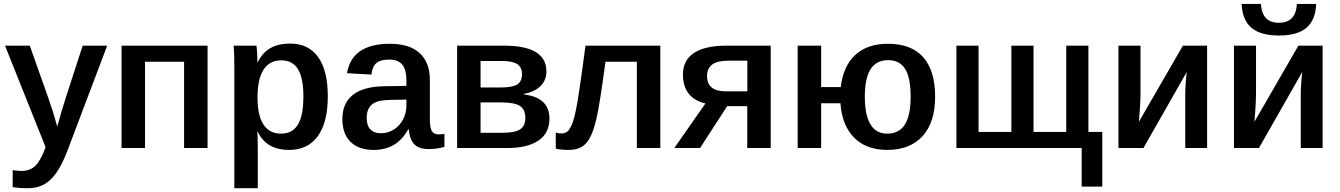

<svg xmlns="http://www.w3.org/2000/svg" viewBox="-20 -764 6916 991"><path d="M123 207.5Q78.1 207.5 45.4 201.7V114.3Q69.8 118.2 90.8 118.2Q136.2 118.2 163.6 90.6Q190.9 63 215.3 -4.4L5.9 -528.3H133.8L226.6 -266.1Q236.8 -237.8 249.8 -197.5Q262.7 -157.2 275.4 -110.4Q286.6 -151.9 297.6 -188.7Q308.6 -225.6 320.8 -263.7L406.7 -528.3H533.2L326.2 18.6Q312 55.2 297.6 82.8Q283.2 110.4 268.6 130.9Q239.3 171.4 204.3 189.5Q169.4 207.5 123 207.5Z M728.5 -445.3V0H607.4V-528.3H1051.3V0H930.2V-445.3Z M1671.9 -266.6Q1671.9 -132.3 1620.4 -61.3Q1568.8 9.8 1472.2 9.8Q1355 9.8 1310.5 -83.5H1307.6Q1310.5 -72.3 1310.5 3.4V207.5H1189.5V-411.1Q1189.5 -449.7 1188.7 -479Q1188 -508.3 1186 -528.3H1303.2Q1304.7 -523.9 1305.9 -508.8Q1307.1 -493.7 1307.9 -475.3Q1308.6 -457 1308.6 -442.9H1310.5Q1334 -491.7 1375 -515.4Q1416 -539.1 1478 -539.1Q1571.8 -539.1 1621.8 -469.7Q1671.9 -400.4 1671.9 -266.6ZM1545.9 -266.1Q1545.9 -361.8 1517.8 -407.2Q1489.7 -452.6 1431.6 -452.6Q1371.1 -452.6 1340.1 -404.1Q1309.1 -355.5 1309.1 -261.2Q1309.1 -169.4 1339.6 -121.8Q1370.1 -74.2 1430.7 -74.2Q1489.3 -74.2 1517.6 -120.8Q1545.9 -167.5 1545.9 -266.1Z M1908.7 9.8Q1831.1 9.8 1789.1 -32Q1747.1 -73.7 1747.1 -148.9Q1747.1 -231 1800.8 -273.9Q1854.5 -316.9 1961.9 -318.8L2077.6 -320.8V-348.6Q2077.6 -404.3 2056.4 -430.4Q2035.2 -456.5 1988.3 -456.5Q1943.4 -456.5 1922.4 -438.2Q1901.4 -419.9 1897 -378.9L1771 -386.2Q1796.4 -538.1 1992.7 -538.1Q2092.8 -538.1 2145.8 -490Q2198.7 -441.9 2198.7 -352.5V-148.4Q2198.7 -106 2208.7 -88.1Q2218.8 -70.3 2244.1 -70.3Q2258.8 -70.3 2273.9 -73.2V-5.4Q2251.5 0 2233.6 2.7Q2215.8 5.4 2192.4 5.4Q2141.6 5.4 2117.9 -20Q2094.2 -45.4 2089.8 -96.7H2086.9Q2056.6 -42 2012.7 -16.1Q1968.8 9.8 1908.7 9.8ZM2077.6 -250 1998.5 -248.5Q1945.8 -247.1 1921.9 -237.8Q1897.9 -228 1885.3 -208Q1872.6 -188 1872.6 -155.3Q1872.6 -116.2 1891.8 -96.2Q1911.1 -76.2 1944.8 -76.2Q1982.4 -76.2 2012.7 -95.2Q2043 -114.3 2060.3 -147.7Q2077.6 -181.2 2077.6 -217.8Z M2582.5 -528.3Q2691.4 -528.3 2745.8 -494.9Q2800.3 -461.4 2800.3 -396Q2800.3 -350.1 2770.3 -320.1Q2740.2 -290 2685.1 -279.8V-276.4Q2815.9 -260.3 2815.9 -152.3Q2815.9 -77.1 2759.3 -38.6Q2702.6 0 2599.6 0H2339.4V-528.3ZM2460.4 -312.5H2563Q2623.5 -312.5 2648.9 -327.6Q2674.3 -342.8 2674.3 -381.3Q2674.3 -416.5 2650.4 -432.9Q2626.5 -449.2 2569.8 -449.2H2460.4ZM2460.4 -78.6H2572.8Q2638.2 -78.6 2664.8 -96.4Q2691.4 -114.3 2691.4 -155.3Q2691.4 -199.7 2663.1 -217.5Q2634.8 -235.4 2566.9 -235.4H2460.4Z M3029.3 -62Q3011.7 -24.4 2984.9 -7.3Q2958 9.8 2914.1 9.8Q2897.9 9.8 2878.7 8.1Q2859.4 6.3 2848.6 3.4V-79.6Q2861.3 -75.2 2881.8 -75.2Q2891.1 -75.2 2903.1 -81.3Q2915 -87.4 2928.2 -113.5Q2941.4 -139.6 2953.1 -198.7Q2957 -217.8 2961.7 -245.1Q2966.3 -272.5 2971.9 -311.3Q2977.5 -350.1 2985.1 -403.6Q2992.7 -457 3002 -528.3H3388.2V0H3267.1V-445.3H3105Q3091.8 -345.7 3081.3 -277.8Q3070.8 -210 3063 -172.9Q3047.9 -100.1 3029.3 -62Z M3733.4 -216.3 3593.3 0H3460.4L3621.1 -230Q3564 -243.2 3534.4 -281.2Q3504.9 -319.3 3504.9 -378.9Q3504.9 -453.1 3562 -490.7Q3619.1 -528.3 3729 -528.3H3958V0H3836.9V-216.3ZM3728.5 -292.5H3837.4V-450.7H3736.8Q3682.1 -450.7 3655.8 -430.9Q3629.4 -411.1 3629.4 -371.6Q3629.4 -332 3653.6 -312.3Q3677.7 -292.5 3728.5 -292.5Z M4806.6 -264.6Q4806.6 -132.3 4741.7 -61.3Q4676.8 9.8 4559.6 9.8Q4451.7 9.8 4388.9 -53.2Q4326.2 -116.2 4317.9 -231H4218.3V0H4097.2V-528.3H4218.3V-314.5H4319.3Q4332.5 -423.8 4395 -481Q4457.5 -538.1 4562.5 -538.1Q4684.1 -538.1 4745.4 -468.5Q4806.6 -398.9 4806.6 -264.6ZM4680.2 -264.6Q4680.2 -363.8 4651.6 -408.7Q4623 -453.6 4564.5 -453.6Q4502.9 -453.6 4473.4 -407Q4443.8 -360.4 4443.8 -264.6Q4443.8 -169.9 4472.9 -122.1Q4502 -74.2 4558.6 -74.2Q4621.1 -74.2 4650.6 -121.3Q4680.2 -168.5 4680.2 -264.6Z M5669.4 -83V199.2H5563V0H4916.5V-528.3H5030.8V-83H5200.2V-528.3H5314.5V-83H5483.4V-528.3H5597.7V-83Z M6106 -393.6 5881.8 0H5752.9V-528.3H5866.7V-273.9Q5866.7 -257.3 5865.2 -230.5Q5863.8 -203.6 5861.8 -177.5Q5859.9 -151.4 5858.4 -135.3L6085.4 -528.3H6210.4V0H6097.7V-286.6Q6097.7 -301.3 6099.1 -323Q6100.6 -344.7 6102.3 -364.7Q6104 -384.8 6106 -393.6Z M6702.1 -393.6 6478 0H6349.1V-528.3H6462.9V-273.9Q6462.9 -257.3 6461.4 -230.5Q6460 -203.6 6458 -177.5Q6456.1 -151.4 6454.6 -135.3L6681.6 -528.3H6806.6V0H6693.8V-286.6Q6693.8 -301.3 6695.3 -323Q6696.8 -344.7 6698.5 -364.7Q6700.2 -384.8 6702.1 -393.6ZM6581.1 -580.6Q6486.8 -580.6 6439.5 -620.4Q6392.1 -660.2 6388.7 -743.7H6488.3Q6493.7 -646.5 6581.1 -646.5Q6668.5 -646.5 6673.8 -743.7H6773.4Q6770 -659.7 6722.7 -620.1Q6675.3 -580.6 6581.1 -580.6Z"/></svg>

Font: Arimo SemiBold
Style: Regular
Weight: 600
Designer: Steve Matteson
Foundry: Monotype Imaging Inc.
Version: Version 1.33